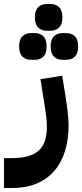

<svg xmlns="http://www.w3.org/2000/svg" viewBox="-80 -703 412 963"><path d="M-60 90H-20Q71 90 113.5 53Q156 16 155 -70Q155 -93 152 -118.5Q149 -144 144 -173L123 -306L232 -323L247 -230Q255 -182 259.5 -141.5Q264 -101 264 -75Q264 -3 246 55Q228 113 192 154.5Q156 196 103 218Q50 240 -19 240H-60ZM233 -403Q207 -403 190.5 -419Q174 -435 174 -470Q174 -505 190.5 -521Q207 -537 233 -537H253Q279 -537 295.5 -521Q312 -505 312 -470Q312 -435 295.5 -419Q279 -403 253 -403ZM75 -403Q49 -403 32.5 -419Q16 -435 16 -470Q16 -505 32.5 -521Q49 -537 75 -537H95Q121 -537 137.5 -521Q154 -505 154 -470Q154 -435 137.5 -419Q121 -403 95 -403ZM154 -549Q128 -549 111.5 -565Q95 -581 95 -616Q95 -651 111.5 -667Q128 -683 154 -683H174Q200 -683 216.5 -667Q233 -651 233 -616Q233 -581 216.5 -565Q200 -549 174 -549Z"/></svg>

Font: IBM Plex Sans Arabic
Style: Bold
Weight: 700
Designer: Mike Abbink, Paul van der Laan, Pieter van Rosmalen, Wael Morcos, Khajak Apelian
Foundry: Bold Monday
Version: Version 1.2